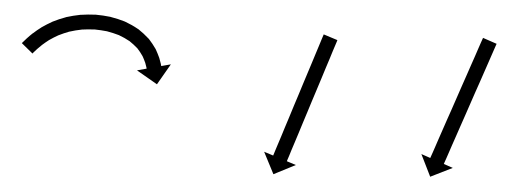

<svg xmlns="http://www.w3.org/2000/svg" viewBox="-20 -590 710 259"><path d="M11.1 -533.5C10.6 -532.9 10 -532.4 9.5 -531.8L23.8 -517.8C24.3 -518.3 24.8 -518.9 25.3 -519.4C25.3 -519.4 25.3 -519.3 25.3 -519.3C25.2 -519.3 25.2 -519.3 25.2 -519.3C26.6 -520.7 28.1 -522.1 29.6 -523.4C29.6 -523.4 29.5 -523.4 29.5 -523.4C29.5 -523.3 29.4 -523.3 29.4 -523.3C31.8 -525.4 34.2 -527.4 36.6 -529.3C36.6 -529.3 36.5 -529.3 36.5 -529.2C36.4 -529.2 36.3 -529.1 36.3 -529.1C39.6 -531.6 43 -533.9 46.4 -536.1C46.4 -536.1 46.3 -536 46.3 -536C46.2 -535.9 46.1 -535.9 46.1 -535.9C50.3 -538.3 54.6 -540.5 59 -542.5C59 -542.5 58.9 -542.5 58.8 -542.4C58.7 -542.4 58.6 -542.3 58.6 -542.3C63.6 -544.3 68.8 -546 74 -547.5C74 -547.5 73.9 -547.4 73.7 -547.4C73.6 -547.4 73.5 -547.3 73.5 -547.3C79.1 -548.6 84.8 -549.5 90.5 -550.1C90.5 -550.1 90.4 -550.1 90.3 -550.1C90.2 -550.1 90 -550.1 90 -550.1C95.9 -550.4 101.9 -550.5 107.8 -550.2C107.8 -550.2 107.6 -550.2 107.5 -550.2C107.4 -550.2 107.3 -550.3 107.3 -550.3C113.2 -549.7 119.1 -548.8 124.9 -547.7C124.9 -547.7 124.8 -547.7 124.6 -547.7C124.5 -547.8 124.3 -547.8 124.3 -547.8C130 -546.3 135.5 -544.5 141 -542.4C141 -542.4 140.8 -542.4 140.7 -542.5C140.5 -542.6 140.4 -542.6 140.4 -542.6C145.4 -540.3 150.3 -537.5 154.9 -534.4C154.9 -534.4 154.8 -534.5 154.6 -534.6C154.4 -534.8 154.3 -534.9 154.3 -534.9C158.3 -531.7 162.1 -528.2 165.6 -524.5C165.6 -524.5 165.5 -524.6 165.3 -524.8C165.2 -524.9 165.1 -525.1 165.1 -525.1C167.8 -521.6 170.2 -518 172.4 -514.1C172.4 -514.1 172.3 -514.3 172.2 -514.4C172.2 -514.6 172.1 -514.7 172.1 -514.7C173.5 -511.7 174.8 -508.5 175.9 -505.3C175.9 -505.3 175.9 -505.4 175.9 -505.6C175.8 -505.7 175.8 -505.8 175.8 -505.8C176.4 -503.7 176.9 -501.6 177.4 -499.5C177.4 -499.5 177.4 -499.6 177.4 -499.6C177.4 -499.7 177.4 -499.7 177.4 -499.7C177.5 -499 177.6 -498.2 177.8 -497.4L164.8 -495.1L191.7 -476.3L210.5 -503.2L197.5 -500.9C197.3 -501.7 197.2 -502.6 197 -503.5C197 -503.5 197 -503.5 197 -503.6C197 -503.6 197 -503.7 197 -503.7C196.4 -506.3 195.7 -508.8 195 -511.3C195 -511.3 195 -511.4 194.9 -511.5C194.9 -511.6 194.9 -511.7 194.9 -511.7C193.5 -515.7 191.9 -519.5 190.2 -523.3C190.2 -523.3 190.1 -523.4 190 -523.6C189.9 -523.7 189.9 -523.9 189.9 -523.9C187.2 -528.6 184.2 -533.1 180.9 -537.4C180.9 -537.4 180.7 -537.5 180.6 -537.7C180.5 -537.8 180.3 -538 180.3 -538C176.1 -542.5 171.5 -546.8 166.7 -550.6C166.7 -550.6 166.5 -550.7 166.3 -550.8C166.2 -550.9 166 -551 166 -551C160.6 -554.7 154.9 -557.9 148.9 -560.7C148.9 -560.7 148.8 -560.8 148.6 -560.8C148.5 -560.9 148.3 -561 148.3 -561C142.2 -563.4 135.8 -565.5 129.4 -567.1C129.4 -567.1 129.3 -567.2 129.1 -567.2C129 -567.2 128.8 -567.3 128.8 -567.3C122.3 -568.6 115.7 -569.6 109.1 -570.2C109.1 -570.2 109 -570.2 108.9 -570.2C108.7 -570.2 108.6 -570.2 108.6 -570.2C102 -570.5 95.4 -570.4 88.9 -570C88.9 -570 88.7 -570 88.6 -570C88.5 -570 88.4 -570 88.4 -570C81.9 -569.3 75.5 -568.3 69.2 -566.9C69.2 -566.9 69.1 -566.8 68.9 -566.8C68.8 -566.8 68.7 -566.7 68.7 -566.7C62.7 -565.1 56.9 -563.2 51.2 -560.9C51.2 -560.9 51.1 -560.9 51 -560.8C50.8 -560.8 50.7 -560.7 50.7 -560.7C45.7 -558.4 40.8 -555.9 36.1 -553.2C36.1 -553.2 36 -553.1 35.9 -553.1C35.8 -553 35.7 -552.9 35.7 -552.9C31.8 -550.5 28 -547.9 24.4 -545.1C24.4 -545.1 24.3 -545.1 24.2 -545C24.2 -545 24.1 -545 24.1 -545C21.4 -542.8 18.7 -540.6 16.1 -538.2C16.1 -538.2 16.1 -538.2 16 -538.2C16 -538.1 16 -538.1 16 -538.1C14.3 -536.6 12.7 -535.1 11.2 -533.5C11.2 -533.5 11.1 -533.5 11.1 -533.5C11.1 -533.5 11.1 -533.5 11.1 -533.5ZM434.4 -534C434.6 -534.6 434.9 -535.2 435.1 -535.9L416.7 -543.6C416.4 -543 416.2 -542.3 415.9 -541.7C415.2 -540 414.5 -538.3 413.7 -536.5C412.6 -533.9 411.5 -531.2 410.4 -528.5C408.9 -525 407.5 -521.5 406 -518C404.3 -513.9 402.6 -509.8 400.9 -505.7C398.9 -501.1 397 -496.5 395.1 -491.9C393.1 -487 391 -482 388.9 -477.1C386.8 -472 384.7 -467 382.6 -461.9C380.5 -456.8 378.4 -451.7 376.2 -446.7C374.2 -441.7 372.1 -436.8 370.1 -431.9C368.2 -427.3 366.2 -422.7 364.3 -418.1C362.6 -414 360.9 -409.9 359.2 -405.7C357.7 -402.3 356.2 -398.8 354.8 -395.3C353.7 -392.6 352.6 -389.9 351.4 -387.2C350.7 -385.5 350 -383.8 349.3 -382.1C349 -381.4 348.8 -380.8 348.5 -380.2L336.3 -385.3L348.8 -355L379.1 -367.4L367 -372.5C367.2 -373.1 367.5 -373.7 367.7 -374.4C368.4 -376.1 369.2 -377.8 369.9 -379.5C371 -382.2 372.1 -384.9 373.2 -387.6C374.7 -391.1 376.2 -394.6 377.6 -398C379.3 -402.2 381.1 -406.3 382.8 -410.4C384.7 -415 386.6 -419.6 388.5 -424.2C390.6 -429.1 392.6 -434 394.7 -439C396.8 -444 398.9 -449.1 401 -454.2C403.2 -459.3 405.3 -464.3 407.4 -469.4C409.5 -474.3 411.5 -479.3 413.6 -484.2C415.5 -488.8 417.4 -493.4 419.3 -498C421 -502.1 422.8 -506.2 424.5 -510.3C425.9 -513.8 427.4 -517.3 428.8 -520.8C430 -523.5 431.1 -526.2 432.2 -528.8C432.9 -530.6 433.6 -532.3 434.4 -534ZM649.1 -529.1C649.4 -529.7 649.6 -530.3 649.9 -530.9L631.6 -538.9C631.3 -538.3 631 -537.7 630.8 -537.1C630 -535.4 629.3 -533.7 628.5 -532C627.4 -529.3 626.2 -526.7 625 -524C623.5 -520.5 622 -517.1 620.5 -513.6C618.7 -509.5 616.9 -505.4 615.1 -501.4C613.1 -496.8 611.1 -492.2 609.1 -487.7C606.9 -482.8 604.8 -477.9 602.6 -473C600.4 -468 598.2 -462.9 596 -457.9C593.8 -452.9 591.6 -447.8 589.4 -442.8C587.2 -437.9 585.1 -433 582.9 -428.2C580.9 -423.6 578.9 -419 576.9 -414.5C575.1 -410.4 573.3 -406.3 571.5 -402.2C570 -398.7 568.5 -395.3 567 -391.8C565.8 -389.2 564.6 -386.5 563.5 -383.8C562.7 -382.1 562 -380.4 561.2 -378.7C560.9 -378.1 560.7 -377.5 560.4 -376.9L548.4 -382.2L560.3 -351.6L590.8 -363.5L578.7 -368.8C579 -369.4 579.3 -370.1 579.5 -370.7C580.3 -372.4 581 -374.1 581.8 -375.8C583 -378.5 584.1 -381.1 585.3 -383.8C586.8 -387.2 588.3 -390.7 589.8 -394.2C591.6 -398.2 593.4 -402.3 595.2 -406.4C597.2 -411 599.2 -415.6 601.2 -420.1C603.4 -425 605.5 -429.9 607.7 -434.8C609.9 -439.8 612.1 -444.8 614.3 -449.9C616.5 -454.9 618.7 -459.9 620.9 -465C623.1 -469.9 625.2 -474.7 627.4 -479.6C629.4 -484.2 631.4 -488.8 633.4 -493.3C635.2 -497.4 637 -501.5 638.8 -505.6C640.3 -509 641.8 -512.5 643.3 -515.9C644.5 -518.6 645.7 -521.3 646.8 -523.9C647.6 -525.7 648.3 -527.4 649.1 -529.1Z"/></svg>

Font: FRB American Cursive Just Arrows Semibold
Style: Italic
Weight: 600
Italic angle: -25°
Version: Version 2.0;Modular Font Editor K font №1